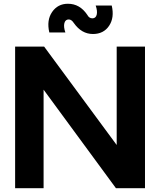

<svg xmlns="http://www.w3.org/2000/svg" viewBox="-20 -997 848 1017"><path d="M241.2 -825.2Q226.1 -890.1 256.1 -933.6Q286.1 -977.1 339.8 -977.1Q402.8 -977.1 441.9 -918.9Q451.7 -899.9 469.2 -899.9Q487.3 -899.9 492.2 -918.9Q497.1 -938 486.8 -967.8H571.8Q586.9 -903.8 557.9 -860.4Q528.8 -816.9 472.2 -816.9Q412.1 -816.9 371.1 -875Q358.9 -894 344.2 -894Q326.2 -894 321 -874.5Q315.9 -855 326.2 -825.2ZM748 -750V0H594.2L210.9 -522V0H60.1V-750H213.9L598.1 -229V-750Z"/></svg>

Font: Oakes Grotesk
Style: Bold
Weight: 700
Designer: Samuel Oakes
Foundry: Samuel Oakes
Version: Version 1.0 | wf-rip DC20170320